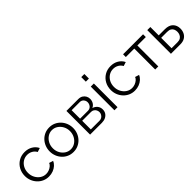

<svg xmlns="http://www.w3.org/2000/svg" viewBox="209 -1854 2988 2988"><g transform="rotate(-45 1703.0 -360.0)"><path d="M300.5 10Q243.9 10 196.3 -11.5Q148.6 -33 113.3 -70.9Q77.9 -108.7 58.4 -157.7Q38.9 -206.7 38.9 -262Q38.9 -336.3 71.9 -397Q104.9 -457.7 164.1 -493.8Q223.2 -529.8 299.5 -529.8Q373 -529.8 428.9 -496.5Q484.8 -463.2 512.2 -406.1L445.6 -384.9Q424.1 -425.2 384.6 -447.7Q345.1 -470.3 297.2 -470.3Q244.8 -470.3 201.8 -443.1Q158.8 -415.9 133.5 -368.9Q108.3 -321.8 108.3 -262Q108.3 -203.2 134 -154.8Q159.8 -106.5 202.9 -78Q246.1 -49.5 298.2 -49.5Q332.2 -49.5 363.8 -61.8Q395.4 -74.2 418.9 -94.6Q442.5 -115 450.5 -138.8L517.1 -118.6Q502.5 -81.5 470.5 -52.5Q438.4 -23.4 394.8 -6.7Q351.2 10 300.5 10Z M841.2 10Q784.6 10 737.5 -11.4Q690.4 -32.7 655.6 -70.2Q620.9 -107.7 601.9 -156.4Q582.9 -205.2 582.9 -259.4Q582.9 -314.7 602.1 -363.4Q621.2 -412.1 655.9 -449.6Q690.6 -487.1 738.1 -508.5Q785.6 -529.8 841.6 -529.8Q897.6 -529.8 944.7 -508.5Q991.8 -487.1 1026.9 -449.6Q1061.9 -412.1 1081.1 -363.4Q1100.2 -314.7 1100.2 -259.4Q1100.2 -205.2 1081.2 -156.4Q1062.2 -107.7 1027.4 -70.2Q992.5 -32.7 945.2 -11.4Q897.9 10 841.2 10ZM652.3 -258.2Q652.3 -200.3 677.9 -152.8Q703.5 -105.2 746.1 -77.4Q788.8 -49.5 840.9 -49.5Q893.1 -49.5 936.2 -77.9Q979.4 -106.2 1005.1 -154.4Q1030.8 -202.6 1030.8 -260.4Q1030.8 -318.2 1005.1 -365.9Q979.4 -413.6 936.3 -442Q893.2 -470.3 841.2 -470.3Q789.4 -470.3 746.5 -441.4Q703.5 -412.5 677.9 -364.7Q652.3 -316.9 652.3 -258.2Z M1213.1 0V-521.1H1473.4Q1517.5 -521.1 1547.3 -502.5Q1577.1 -483.8 1592.5 -454.7Q1607.8 -425.5 1607.8 -392.8Q1607.8 -351.4 1587.7 -317.8Q1567.5 -284.1 1530.4 -267.4Q1575.4 -254.4 1603 -220Q1630.5 -185.6 1630.5 -137.8Q1630.5 -96.2 1610.3 -65.2Q1590 -34.2 1554.3 -17.1Q1518.7 0 1472.5 0ZM1278.3 -49.3H1471.1Q1497.5 -49.3 1518.9 -62.8Q1540.3 -76.3 1552.5 -98.3Q1564.7 -120.4 1564.7 -144.5Q1564.7 -170.2 1553 -191.8Q1541.3 -213.4 1521 -226.3Q1500.8 -239.3 1474.7 -239.3H1278.3ZM1278.3 -285.8H1455.1Q1481.5 -285.8 1501.2 -299.8Q1521 -313.8 1532 -335.8Q1543.1 -357.9 1543.1 -381.9Q1543.1 -418.2 1519.5 -445Q1495.9 -471.8 1458.7 -471.8H1278.3Z M1748.8 0V-521.1H1816.8V0ZM1748.8 -629.7V-730H1816.8V-629.7Z M2192.5 10Q2135.9 10 2088.3 -11.5Q2040.6 -33 2005.3 -70.9Q1969.9 -108.7 1950.4 -157.7Q1930.9 -206.7 1930.9 -262Q1930.9 -336.3 1963.9 -397Q1996.9 -457.7 2056.1 -493.8Q2115.2 -529.8 2191.5 -529.8Q2265 -529.8 2320.9 -496.5Q2376.8 -463.2 2404.2 -406.1L2337.6 -384.9Q2316.1 -425.2 2276.6 -447.7Q2237.1 -470.3 2189.2 -470.3Q2136.8 -470.3 2093.8 -443.1Q2050.8 -415.9 2025.5 -368.9Q2000.3 -321.8 2000.3 -262Q2000.3 -203.2 2026 -154.8Q2051.8 -106.5 2094.9 -78Q2138.1 -49.5 2190.2 -49.5Q2224.2 -49.5 2255.8 -61.8Q2287.4 -74.2 2310.9 -94.6Q2334.5 -115 2342.5 -138.8L2409.1 -118.6Q2394.5 -81.5 2362.5 -52.5Q2330.4 -23.4 2286.8 -6.7Q2243.2 10 2192.5 10Z M2646.1 0V-460.5H2459.9V-521.1H2899.9V-460.5H2714V0Z M2992.1 0V-521.1H3060.1V-337.2H3194.8Q3284.2 -337.2 3329.5 -291.5Q3374.8 -245.7 3374.8 -172.5Q3374.8 -124.2 3355 -85Q3335.2 -45.7 3296.5 -22.9Q3257.9 0 3199.6 0ZM3060.1 -54.3H3191.2Q3232.3 -54.3 3257.3 -70.7Q3282.3 -87.1 3294.2 -113.8Q3306.1 -140.4 3306.1 -171.1Q3306.1 -200.7 3295.3 -226.2Q3284.6 -251.7 3259.2 -267.3Q3233.9 -282.9 3189.2 -282.9H3060.1Z"/></g></svg>

Font: Raleway Thin
Style: Regular
Weight: 100
Designer: Matt McInerney, Pablo Impallari, Rodrigo Fuenzalida
Foundry: Matt McInerney, Pablo Impallari, Rodrigo Fuenzalida
Version: Version 4.026